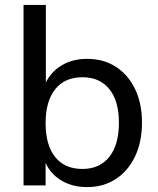

<svg xmlns="http://www.w3.org/2000/svg" viewBox="-20 -756 644 783"><path d="M76 0V-736H167V-376L155 -388Q172 -448 220 -482Q268 -516 335 -516Q402 -516 452 -484Q502 -452 530.5 -393.5Q559 -335 559 -256Q559 -177 530.5 -117.5Q502 -58 451.5 -25.5Q401 7 335 7Q268 7 220 -26.5Q172 -60 155 -121L166 -133V0ZM316 -67Q387 -67 426 -116.5Q465 -166 465 -256Q465 -344 426 -392.5Q387 -441 316 -441Q244 -441 205 -392Q166 -343 166 -254Q166 -164 205 -115.5Q244 -67 316 -67Z"/></svg>

Font: Muli Medium
Style: Regular
Weight: 500
Designer: Vernon Adams
Foundry: Vernon Adams
Version: Version 2.100; ttfautohint (v1.8.1.43-b0c9)